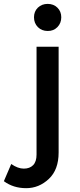

<svg xmlns="http://www.w3.org/2000/svg" viewBox="-105 -774 412 993"><path d="M90.8 -734.4Q111.3 -753.9 141.6 -753.9Q171.9 -753.9 191.9 -734.4Q211.9 -714.8 211.9 -684.6Q211.9 -654.3 191.9 -633.8Q171.9 -613.3 141.6 -613.8Q111.3 -613.8 90.8 -633.8Q70.8 -654.3 70.8 -684.6Q70.8 -714.8 90.8 -734.4ZM84 25.9V-532.2H198.2V15.1Q198.2 104 147.5 151.4Q96.7 199.2 30.3 199.2Q-36.1 199.2 -85 163.1L-46.9 74.2Q-12.7 98.1 18.1 98.1Q48.8 98.1 66.4 80.1Q84 62 84 25.9Z"/></svg>

Font: TruenoRg
Style: Book
Weight: 400
Designer: Julieta Ulanovsky
Foundry: Julieta Ulanovsky
Version: Version 3.001b